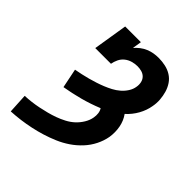

<svg xmlns="http://www.w3.org/2000/svg" viewBox="-206 -873 1012 1012"><g transform="rotate(45 300.0 -367.5)"><path d="M40 8 34 -102Q59 -103 83.5 -106Q108 -109 132.5 -114Q157 -119 182 -125.5Q207 -132 230.5 -140.5Q254 -149 278 -161.5Q302 -174 321 -191.5Q340 -209 354 -232Q368 -255 372 -279Q375 -295 373 -311Q371 -327 363 -339Q309 -317 254.5 -302.5Q200 -288 146 -279L124 -387Q145 -391 166.5 -395.5Q188 -400 209.5 -406Q231 -412 251.5 -418.5Q272 -425 293 -433.5Q314 -442 334 -452.5Q354 -463 371.5 -478Q389 -493 401.5 -512.5Q414 -532 417 -553Q420 -570 416.5 -586Q413 -602 402.5 -613Q392 -624 376.5 -628.5Q361 -633 344 -633Q326 -633 306.5 -627.5Q287 -622 271.5 -609.5Q256 -597 247.5 -579Q239 -561 236 -543H119L150 -735H267L259 -684Q271 -698 286.5 -710Q302 -722 320 -729.5Q338 -737 356 -740Q374 -743 392 -743Q418 -743 443 -737.5Q468 -732 488.5 -719Q509 -706 522.5 -686Q536 -666 543 -642Q550 -618 552 -592.5Q554 -567 549 -541Q543 -504 523.5 -469Q504 -434 474 -407Q495 -378 502 -341Q509 -304 503 -265Q497 -231 480.5 -198Q464 -165 438.5 -137.5Q413 -110 382 -89Q351 -68 317 -53.5Q283 -39 249 -28.5Q215 -18 180 -10.5Q145 -3 110.5 1.5Q76 6 40 8Z"/></g></svg>

Font: Iosevka HT Extrabold Extended
Style: Italic
Weight: 800
Width: 7
Italic angle: -9°
Monospace: yes
Designer: Belleve Invis
Foundry: Belleve Invis
Version: Version 32.3.0; ttfautohint (v1.8.4)